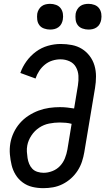

<svg xmlns="http://www.w3.org/2000/svg" viewBox="-20 -972 549 1000"><path d="M206 8Q176 8 148.5 1.5Q121 -5 98.5 -21.5Q76 -38 61.5 -61.5Q47 -85 40.5 -112Q34 -139 31.5 -168Q29 -197 34 -227Q39 -255 51.5 -281.5Q64 -308 83.5 -330.5Q103 -353 128.5 -369.5Q154 -386 181 -396Q208 -406 236 -410Q264 -414 292 -414Q311 -414 329.5 -412Q348 -410 366 -407L386 -528Q390 -553 388.5 -577.5Q387 -602 375.5 -622.5Q364 -643 342 -653Q320 -663 295 -663Q274 -663 253 -656.5Q232 -650 214.5 -636Q197 -622 184.5 -603Q172 -584 165 -563L86 -592Q97 -624 118 -653Q139 -682 167.5 -703Q196 -724 229.5 -733.5Q263 -743 296 -743Q326 -743 354.5 -737.5Q383 -732 406.5 -717.5Q430 -703 447 -680.5Q464 -658 472 -631Q480 -604 480 -574Q480 -544 475 -514L419 -179Q415 -155 407 -130.5Q399 -106 384.5 -83.5Q370 -61 350 -43Q330 -25 306 -13Q282 -1 256.5 3.5Q231 8 206 8ZM207 -72Q230 -72 253 -81Q276 -90 292.5 -107.5Q309 -125 318 -147.5Q327 -170 331 -193L353 -327Q339 -331 323 -332.5Q307 -334 291 -334Q264 -334 236 -328.5Q208 -323 184 -307Q160 -291 143.5 -266Q127 -241 122 -214Q119 -198 120 -181.5Q121 -165 123.5 -149Q126 -133 132 -118.5Q138 -104 148.5 -93Q159 -82 175 -77Q191 -72 207 -72ZM441 -818Q425 -818 409.5 -823.5Q394 -829 385 -841Q376 -853 374 -869Q372 -885 374 -901Q376 -912 382 -922.5Q388 -933 397.5 -940Q407 -947 418.5 -949.5Q430 -952 441 -952Q457 -952 472 -946.5Q487 -941 496 -929Q505 -917 507.5 -901Q510 -885 507 -869Q505 -858 499.5 -847.5Q494 -837 484 -830Q474 -823 463 -820.5Q452 -818 441 -818ZM241 -818Q225 -818 209.5 -823.5Q194 -829 185 -841Q176 -853 174 -869Q172 -885 174 -901Q176 -912 182 -922.5Q188 -933 197.5 -940Q207 -947 218.5 -949.5Q230 -952 241 -952Q257 -952 272 -946.5Q287 -941 296 -929Q305 -917 307.5 -901Q310 -885 307 -869Q305 -858 299.5 -847.5Q294 -837 284 -830Q274 -823 263 -820.5Q252 -818 241 -818Z"/></svg>

Font: Iosevka SS18 Medium
Style: Italic
Weight: 500
Italic angle: -9°
Monospace: yes
Designer: Belleve Invis
Foundry: Belleve Invis
Version: Version 25.1.1; ttfautohint (v1.8.4)